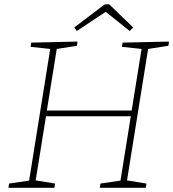

<svg xmlns="http://www.w3.org/2000/svg" viewBox="-20 -890 821 910"><path d="M781 -693 778 -673 682 -658 582 -35 674 -20 671 0H453L456 -20L551 -34L600 -339H198L149 -35L241 -20L238 0H20L23 -20L118 -34L218 -658L125 -668L128 -688L347 -693L345 -673L249 -658L202 -366H604L651 -658L558 -668L561 -688ZM497 -870 611 -760 595 -743 481 -834 344 -743 332 -760 476 -869Z"/></svg>

Font: Bitter Pro ExtraLight
Style: Italic
Weight: 275
Italic angle: -9°
Designer: Sol Matas, and Bitter project Authors
Foundry: Sol Matas
Version: Version 1.010